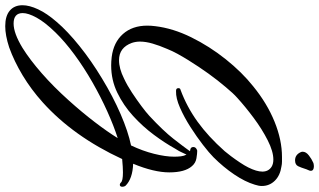

<svg xmlns="http://www.w3.org/2000/svg" viewBox="-308 -589 1220 734"><g transform="rotate(90 302.0 -222.0)"><path d="M35 368Q-4 368 -24.5 350.5Q-45 333 -45 302Q-45 276 -29.5 242.5Q-14 209 19 171Q54 130 110.5 84.5Q167 39 235 -2Q304 -44 371 -73Q438 -102 491 -113Q512 -157 523 -201Q534 -245 534 -278Q534 -292 532.5 -304Q531 -316 526 -325L518 -308Q514 -298 503 -281Q482 -243 450.5 -200.5Q419 -158 378.5 -121Q338 -84 289.5 -60.5Q241 -37 185 -37Q178 -37 169.5 -37.5Q161 -38 153 -39Q97 -46 65 -82Q33 -118 33 -175Q33 -182 33.5 -190Q34 -198 35 -205Q43 -273 77.5 -343Q112 -413 161.5 -475Q211 -537 265 -580Q330 -633 400 -661.5Q470 -690 535 -690Q544 -690 553 -690Q562 -690 571 -688Q606 -683 626 -662.5Q646 -642 646 -613Q646 -601 641 -586Q630 -549 602 -507.5Q574 -466 536 -428Q520 -412 489 -388Q458 -364 420.5 -340Q383 -316 346.5 -300Q310 -284 284 -285H282Q272 -285 272 -294Q272 -301 278 -302Q343 -326 400 -367Q457 -408 513 -471Q520 -479 532 -495Q544 -511 556 -529Q568 -547 575 -561Q583 -577 587 -590.5Q591 -604 591 -615Q591 -638 573 -650Q562 -657 545 -657Q514 -657 471.5 -635.5Q429 -614 386 -582Q343 -550 309 -519Q292 -504 268 -475Q216 -414 165 -332Q152 -311 141 -291Q130 -271 122 -251Q109 -221 101.5 -195Q94 -169 94 -147Q94 -131 99 -116Q117 -67 165 -67Q197 -67 235 -86Q261 -98 289 -116.5Q317 -135 341 -153Q365 -171 378 -183Q435 -236 465.5 -275Q496 -314 513 -338Q512 -338 511.5 -338.5Q511 -339 510 -339Q497 -340 497 -351Q497 -362 511 -366Q522 -366 540 -363Q558 -360 570 -346Q594 -319 594 -259Q594 -201 561 -121Q618 -119 645 -92Q649 -87 649 -80Q649 -70 641 -70Q637 -70 633 -74Q627 -82 594 -82Q575 -82 543 -79Q457 107 326 225Q277 269 223 301.5Q169 334 116 353Q70 368 35 368ZM25 336Q62 336 118 302Q163 274 215 228.5Q267 183 319 125Q364 75 401.5 26Q439 -23 463 -62Q416 -47 360.5 -22Q305 3 249 35Q193 67 143.5 103.5Q94 140 59 176Q20 216 2.5 248Q-15 280 -15 301Q-15 336 25 336ZM548 -740Q528 -740 518 -759Q515 -764 515 -769Q515 -782 529.5 -793Q544 -804 554 -808Q557 -810 561.5 -811Q566 -812 570 -812Q588 -812 588 -800Q588 -796 585 -790Q582 -784 579 -774Q576 -764 570.5 -752Q565 -740 548 -740Z"/></g></svg>

Font: Birthstone Bounce Medium
Style: Regular
Weight: 500
Designer: Robert E. Leuschke
Foundry: Rob Leuschke
Version: Version 1.010; ttfautohint (v1.8.3)